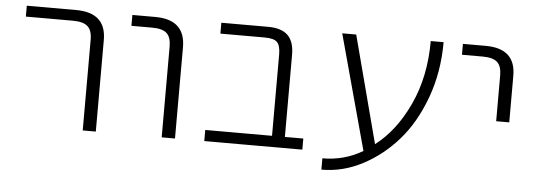

<svg xmlns="http://www.w3.org/2000/svg" viewBox="-44 -641 2344 842"><g transform="rotate(5 1128.5 -220.0)"><path d="M43 -474.6V-522.5H259.8Q392.6 -522.5 392.6 -402.3V1H335V-398.4Q335 -439.5 315.4 -457Q295.9 -474.6 250 -474.6Z M507.8 -474.6V-522.5H608.4Q740.2 -522.5 741.2 -402.3V1H682.6V-398.4Q682.6 -439.5 663.6 -457Q644.5 -474.6 598.6 -474.6Z M1164.1 -406.2Q1164.1 -445.3 1149.4 -460Q1134.8 -474.6 1094.7 -474.6H899.4V-522.5H1105.5Q1164.1 -522.5 1192.4 -495.1Q1220.7 -467.8 1220.7 -409.2V-47.9H1301.8V1H870.1V-47.9H1164.1Z M1617.2 -50.8Q1706.1 -118.2 1763.7 -241.7Q1821.3 -365.2 1821.3 -522.5H1877.9Q1877.9 -390.6 1836.4 -277.3Q1794.9 -164.1 1727.5 -86.9Q1660.2 -9.8 1573.7 35.6Q1487.3 81.1 1392.6 81.1V31.2Q1489.3 31.2 1569.3 -16.6L1431.6 -522.5H1493.2Z M1962.9 -474.6V-522.5H2063.5Q2195.3 -522.5 2195.3 -402.3V-197.3H2137.7V-398.4Q2137.7 -439.5 2118.7 -457Q2099.6 -474.6 2053.7 -474.6Z"/></g></svg>

Font: Gen Shin Gothic Light
Style: Regular
Weight: 200
Designer: [Source Han Sans]
Ryoko NISHIZUKA  (kana & ideographs); Paul D. Hunt (Latin, Greek & Cyrillic); Wenlong ZHANG  (bopomofo
Version: Version 1.002.20150607